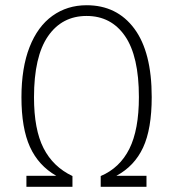

<svg xmlns="http://www.w3.org/2000/svg" viewBox="-20 -714 661 734"><path d="M560 -343Q560 -221 527 -150Q494 -79 425 -42H540V0H365V-41Q438 -72 474.5 -145Q511 -218 511 -343Q511 -499 458 -576Q405 -653 311 -653Q217 -653 163.5 -575.5Q110 -498 110 -342Q110 -219 146.5 -147.5Q183 -76 257 -41V0H81V-42H195Q127 -81 94.5 -152.5Q62 -224 62 -342Q62 -455 93 -534Q124 -613 180.5 -653.5Q237 -694 311 -694Q427 -694 493.5 -604.5Q560 -515 560 -343Z"/></svg>

Font: Fira Sans Condensed ExtraLight
Style: Regular
Weight: 275
Width: 3
Designer: Carrois Corporate & Edenspiekermann AG
Foundry: Carrois Corporate GbR & Edenspiekermann AG
Version: Version 4.203